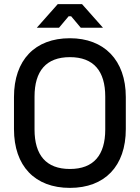

<svg xmlns="http://www.w3.org/2000/svg" viewBox="-20 -900 680 934"><path d="M373 -765H481L379 -880H261L159 -765H267L314 -821H326ZM48 -428V-272C48 -92 150 14 320 14C490 14 592 -92 592 -272V-428C592 -608 486 -714 320 -714C150 -714 48 -608 48 -428ZM148 -430C148 -554 204 -622 320 -622C436 -622 492 -554 492 -430V-270C492 -146 436 -78 320 -78C204 -78 148 -146 148 -270Z"/></svg>

Font: Space Text Medium
Style: Regular
Weight: 500
Designer: Florian Karsten (Space Text), Colophon Foundry (Space Mono)
Foundry: Florian Karsten
Version: Version 1.003;PS 001.003;hotconv 1.0.88;makeotf.lib2.5.64775